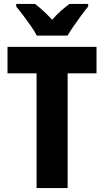

<svg xmlns="http://www.w3.org/2000/svg" viewBox="-20 -951 526 971"><path d="M322 0H165V-580H18V-714H468V-580H322ZM166 -771Q156 -791 137 -818.5Q118 -846 97.5 -873Q77 -900 62 -918V-931H157Q176 -917 198.5 -896.5Q221 -876 244 -851Q266 -877 288.5 -896.5Q311 -916 331 -931H426V-918Q410 -899 390.5 -872.5Q371 -846 352.5 -819Q334 -792 322 -771Z"/></svg>

Font: Noto Sans Sinhala Condensed ExtraBold
Style: Regular
Weight: 800
Width: 3
Designer: Jelle Bosma - Monotype Design Team
Foundry: Monotype Imaging Inc.
Version: Version 2.006; ttfautohint (v1.8.4.7-5d5b)